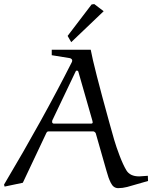

<svg xmlns="http://www.w3.org/2000/svg" viewBox="-65 -928 758 957"><path d="M290 -717.8 272 -749 391.6 -905.8 404.8 -907.7 451.7 -872.1ZM465.8 -76.2 412.1 -264.2Q410.6 -267.1 407 -270Q403.3 -272.9 400.9 -272.9H175.8Q169.9 -272.9 166 -265.1L48.8 -17.1L-42 2L-44.9 -7.8Q151.4 -337.9 293.9 -620.1Q294.9 -623 294.9 -627Q294.9 -629.9 292 -633.3Q289.1 -636.7 283.2 -638.2L192.9 -652.8V-680.2H387.2Q401.9 -599.1 480 -316.9Q494.6 -263.7 504.4 -230.2Q514.2 -196.8 531.2 -151.9Q548.3 -106.9 564.9 -79.1Q583 -48.8 628.9 -48.8Q629.4 -48.8 671.9 -51.8L672.9 -25.9L568.8 3.9Q545.9 9.8 523.9 9.8Q512.2 9.8 502.9 3.2Q493.7 -3.4 486.8 -17.6Q480 -31.7 475.8 -43.5Q471.7 -55.2 465.8 -76.2ZM312 -571.8 195.8 -328.1Q194.8 -326.2 194.8 -318.8Q194.8 -316.9 197.3 -314.5Q199.7 -312 202.1 -312H390.1Q397 -312 397 -318.8Q395 -327.1 395 -328.1L325.2 -571.8Q323.2 -576.2 317.9 -576.2Q315.9 -576.2 314 -574.5Q312 -572.8 312 -571.8Z"/></svg>

Font: Aref Ruqaa
Style: Regular
Weight: 400
Designer: Abdoulla Aref
Version: Version 0.7